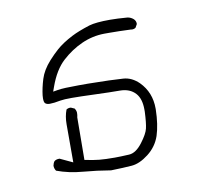

<svg xmlns="http://www.w3.org/2000/svg" viewBox="-57 -330 614 560"><g transform="rotate(-10 250.0 -50.5)"><path d="M388.2 11.2Q388.2 -36.6 356.4 -68.8Q335.9 -88.9 311 -90.8Q276.9 -93.3 207 -94.2Q193.4 -94.2 178.7 -94.2Q133.3 -94.2 116.7 -91.3L102.5 -88.9L107.4 -102.5Q124.5 -150.4 151.9 -175.3Q179.2 -200.2 211.2 -214.6Q243.2 -229 278.3 -229.5Q284.7 -229.5 293.9 -229.5Q320.3 -229.5 356.4 -228Q358.4 -227.5 360.8 -227.5Q367.2 -227.5 371.6 -231L377 -240.7Q377 -241.7 377 -242.7Q377 -250 371.1 -255.9Q363.3 -262.7 353.5 -264.2Q322.8 -266.6 301.8 -266.6Q260.3 -266.6 240.2 -260.7Q206.5 -250 186.5 -239.7Q156.2 -224.1 138.2 -208Q126 -197.3 110.8 -180.7Q88.4 -155.8 80.6 -130.4Q72.8 -105 70.3 -83.5Q69.8 -78.6 69.8 -74.7Q69.8 -63.5 73.2 -60.1Q77.6 -55.7 86.9 -55.7Q99.1 -55.7 118.7 -59.6Q129.4 -61.5 152.6 -61.5Q175.8 -61.5 221.2 -59.8Q266.6 -58.1 294.4 -58.1Q324.2 -58.1 340.8 -39.6Q355.5 -23.4 355.5 8.8Q355.5 11.7 355.5 15.1Q354 48.8 350.3 64.2Q346.7 79.6 328.6 103.5Q309.1 129.4 288.6 130.4Q261.7 131.8 246.1 131.8Q218.3 131.8 200.7 130.1Q183.1 128.4 157.7 123L158.7 -2.9Q160.2 -9.3 160.2 -12.9Q160.2 -16.6 160.2 -18.6Q159.2 -24.4 155.8 -29.3L146 -33.7Q144.5 -34.2 143.1 -34.2Q136.7 -34.2 131.8 -30.8Q124.5 -11.7 124.5 11.7V124.5L86.9 106.9Q86.4 106.9 85.4 106.9Q76.7 106.9 71.3 111.3Q67.4 116.2 65.9 124Q65.9 132.8 70.8 139.6Q106.4 152.8 147.7 156.2Q189 159.7 229 166.5Q267.6 165.5 291 163.6Q314.5 161.6 340.6 141.4Q366.7 121.1 377 90.8Q387.2 59.1 388.2 14.6Q388.2 12.7 388.2 11.2Z"/></g></svg>

Font: NaikaiFont
Style: Light
Weight: 300
Version: Version 1.89